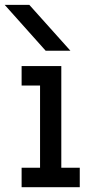

<svg xmlns="http://www.w3.org/2000/svg" viewBox="-44 -783 400 803"><path d="M147 -570.8 -24.4 -762.7H78.6L250.5 -570.8ZM46.4 0V-81.5H123.5V-425.3H46.4V-506.8H212.4V-81.5H289.6V0Z"/></svg>

Font: Kay Pho Du SemiBold
Style: Regular
Weight: 600
Designer: Victor Gaultney, Khu Oo Reh
Foundry: SIL International
Version: Version 3.000